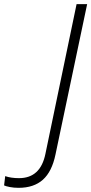

<svg xmlns="http://www.w3.org/2000/svg" viewBox="-178 -734 442 930"><path d="M-87.9 175.8Q-111.3 175.8 -130.9 171.9Q-150.4 168 -158.2 164.1L-152.8 119.1Q-125 128.9 -85.9 128.9Q18.1 128.9 42 11.2L192.9 -713.9H244.1L90.8 14.2Q73.7 97.2 29.8 136.5Q-14.2 175.8 -87.9 175.8Z"/></svg>

Font: CAA NEO Sans Light
Style: Italic
Weight: 300
Italic angle: -12°
Version: Version 1.10